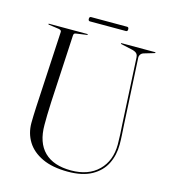

<svg xmlns="http://www.w3.org/2000/svg" viewBox="-118 -884 881 993"><g transform="rotate(15 323.0 -388.0)"><path d="M546 -293 527.5 -649Q527 -660.5 521 -668.2Q515 -676 497.5 -681L434.5 -695Q431 -696 431 -697.5Q431 -700 434.5 -700H613Q616 -700 616 -697.5Q616 -695.5 610 -694L559.5 -679Q547.5 -676 541.5 -667.2Q535.5 -658.5 536.5 -648L555 -298Q556.5 -271 558.2 -244.5Q560 -218 560 -190.5Q560 -134 536.8 -87.5Q513.5 -41 464 -13.5Q414.5 14 336.5 14Q254 14 199.2 -11.8Q144.5 -37.5 117.2 -81.5Q90 -125.5 90 -181Q90 -196 90.8 -219.5Q91.5 -243 92.8 -267Q94 -291 95 -307.5L115 -675Q115.5 -685 99.5 -687.5L46.5 -695Q42.5 -696 42.5 -697.5Q42.5 -700 46 -700H250Q253.5 -700 253.5 -697.5Q253.5 -696 249.5 -695L196.5 -687.5Q187.5 -686.5 184.2 -683.8Q181 -681 180.5 -672.5L161 -311Q159 -273 158.5 -241.5Q158 -210 158 -188.5Q158 -94 207.5 -45.2Q257 3.5 351 3.5Q443.5 3.5 497 -49Q550.5 -101.5 550.5 -189Q550.5 -217 549 -244.2Q547.5 -271.5 546 -293ZM237.5 -778Q237.5 -789.5 246.5 -789.5H439.5Q448.5 -789.5 448.5 -778Q448.5 -766.5 439.5 -766.5H246.5Q237.5 -766.5 237.5 -778Z"/></g></svg>

Font: Fraunces 144pt S000 Light
Style: Regular
Weight: 300
Version: Version 1.000; ttfautohint (v1.8.3)